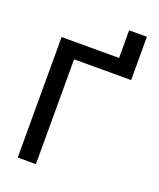

<svg xmlns="http://www.w3.org/2000/svg" viewBox="-161 -992 900 1089"><g transform="rotate(20 289.0 -447.0)"><path d="M79.9 -727.3H426.8V-894.2H534.1V-632.8H189.6V0H79.9Z"/></g></svg>

Font: Cannonade Med
Style: Regular
Weight: 500
Designer: Rasmus Andersson
Foundry: rsms
Version: Version 3.012;git-f93a4a705